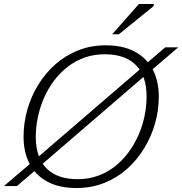

<svg xmlns="http://www.w3.org/2000/svg" viewBox="-30 -936 917 966"><path d="M867 -698 728 -579 706 -561 174 -103 156 -86 55.5 0H-10L129 -118.5L149.5 -135.5L682 -594L700.5 -611.5L801.5 -698ZM150 -247Q150 -144 203.8 -89.2Q257.5 -34.5 360.5 -34.5Q414.5 -34.5 461.2 -51Q508 -67.5 546.2 -97.2Q584.5 -127 614.5 -166.8Q644.5 -206.5 665.2 -253Q686 -299.5 696.8 -350Q707.5 -400.5 707.5 -451Q707.5 -554 653.8 -608.5Q600 -663 497 -663Q443 -663 396.2 -646.5Q349.5 -630 311 -600.2Q272.5 -570.5 242.5 -531Q212.5 -491.5 192 -444.8Q171.5 -398 160.8 -347.8Q150 -297.5 150 -247ZM769 -450Q769 -381.5 750 -314.8Q731 -248 695.2 -189.5Q659.5 -131 609 -86Q558.5 -41 494.2 -15.5Q430 10 355 10Q268 10 208.8 -21.8Q149.5 -53.5 119 -111.8Q88.5 -170 88.5 -247.5Q88.5 -316.5 107.2 -383.2Q126 -450 161.8 -508.5Q197.5 -567 248.2 -612Q299 -657 363 -682.5Q427 -708 502 -708Q589 -708 648.5 -676Q708 -644 738.5 -586Q769 -528 769 -450ZM534.5 -763.5 669 -916H744.5L742 -904.5L568 -763.5Z"/></svg>

Font: Newsreader 9pt Light
Style: Italic
Weight: 300
Italic angle: -17°
Designer: Hugues Gentile
Foundry: Production Type
Version: Version 1.003